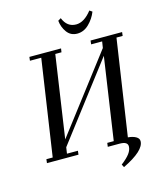

<svg xmlns="http://www.w3.org/2000/svg" viewBox="-148 -998 1046 1258"><g transform="rotate(-15 375.5 -369.0)"><path d="M53.2 0 56.2 -25.9H99.1L195.8 -676.8H119.1L122.1 -702.1H336.9L333 -676.8H291L209 -119.1L602.1 -633.8L608.9 -676.8H534.2L537.1 -702.1H751L748 -676.8H706.1L608.9 -25.9Q640.6 -23.4 661.9 -11.7Q683.1 0 683.1 19Q683.1 83.5 534.2 155.8L523.9 136.2Q564 105.5 582 80.8Q600.1 56.2 600.1 32.2Q600.1 0 545.9 0H465.8L469.2 -25.9H513.2L595.2 -583L202.1 -67.9L195.8 -25.9H270L267.1 0ZM366.2 -881.8 386.2 -894Q412.6 -828.1 474.1 -828.1Q528.8 -828.1 580.1 -894L598.1 -881.8Q580.6 -836.9 545.4 -802.5Q510.3 -768.1 465.8 -768.1Q421.4 -768.1 396 -802.7Q370.6 -837.4 366.2 -881.8Z"/></g></svg>

Font: Dehuti Alt
Style: Bold-Italic
Weight: 700
Version: Version 1.2